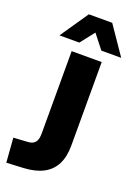

<svg xmlns="http://www.w3.org/2000/svg" viewBox="-174 -1001 766 1081"><g transform="rotate(20 208.5 -461.0)"><path d="M11 11 0 -135 82 -140Q104 -141 117 -149Q130 -157 136 -172Q142 -187 142 -209V-705H322V-204Q322 -138 299 -92.5Q276 -47 230 -22.5Q184 2 114 6ZM47 -765 162 -933H302L417 -765H298L232 -849L166 -765Z"/></g></svg>

Font: Nunito Sans 10pt SemiCondensed Black
Style: Regular
Weight: 900
Width: 4
Designer: Vernon Adams
Foundry: Vernon Adams
Version: Version 3.101;gftools[0.9.27]